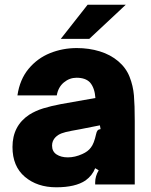

<svg xmlns="http://www.w3.org/2000/svg" viewBox="-20 -783 641 815"><path d="M33 -159Q33 -249 104 -296Q131 -313 163.5 -323Q196 -333 238 -341L385 -367Q382 -410 362 -433Q343 -453 305 -453Q275 -453 251 -433Q227 -413 221 -378H54Q64 -446 101.5 -491Q139 -536 192.5 -557.5Q246 -579 306 -579Q358 -579 403.5 -565Q449 -551 482 -523Q515 -495 530 -457Q545 -419 548.5 -378Q552 -337 552 -269V0H384V-9Q384 -35 399 -60L384 -69Q372 -38 343 -17Q300 12 219 12Q138 12 85.5 -32.5Q33 -77 33 -159ZM329 -129Q354 -140 366 -157Q379 -173 388 -214Q390 -224 394 -229Q398 -234 407 -235L404 -251L318 -234L285 -228Q257 -223 241.5 -217Q226 -211 216 -201Q201 -186 201 -165Q201 -140 220 -127.5Q239 -115 268 -115Q298 -115 329 -129ZM359 -618H238L352 -763H514Z"/></svg>

Font: Open Sauce Sans Black
Style: Regular
Weight: 900
Designer: Alfredo Marco Pradil
Foundry: Creative Sauce Fz LLC
Version: Version 1.477